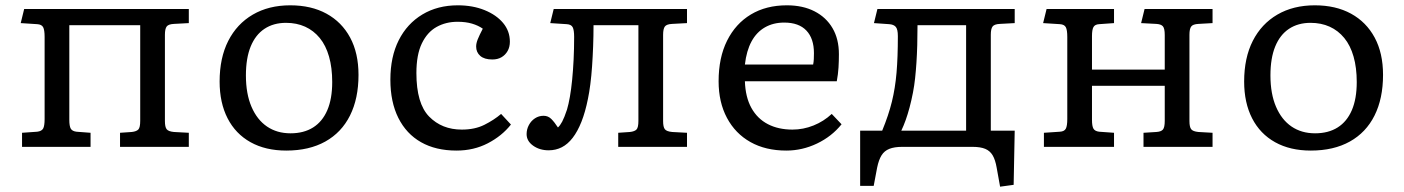

<svg xmlns="http://www.w3.org/2000/svg" viewBox="-20 -553 5286 723"><path d="M63 0V-53L120 -57Q137 -59 142.5 -69Q148 -79 148 -105V-414Q148 -440 142.5 -450.5Q137 -461 120 -462L58 -466L71 -519H691V-466L635 -463Q614 -462 607.5 -453Q601 -444 601 -422V-97Q601 -75 607.5 -66.5Q614 -58 635 -56L691 -53V0H432V-53L476 -56Q494 -58 501 -65.5Q508 -73 508 -98V-458H241V-102Q241 -78 246.5 -68.5Q252 -59 268 -57L321 -53V0Z M1058 14Q980 14 923.5 -17.5Q867 -49 837 -107.5Q807 -166 807 -246Q807 -335 839.5 -399Q872 -463 932 -498Q992 -533 1073 -533Q1152 -533 1209.5 -501.5Q1267 -470 1298.5 -411.5Q1330 -353 1330 -271Q1330 -182 1298 -118Q1266 -54 1205 -20Q1144 14 1058 14ZM1074 -51Q1124 -51 1159 -73Q1194 -95 1212.5 -138Q1231 -181 1231 -244Q1231 -298 1219 -340Q1207 -382 1184 -410Q1161 -438 1129 -452.5Q1097 -467 1057 -467Q1010 -467 976 -444.5Q942 -422 924 -378Q906 -334 906 -269Q906 -200 927 -151Q948 -102 985.5 -76.5Q1023 -51 1074 -51Z M1699 14Q1621 14 1565.5 -17.5Q1510 -49 1480 -109Q1450 -169 1450 -253Q1450 -339 1481.5 -401.5Q1513 -464 1570.5 -498.5Q1628 -533 1704 -533Q1760 -533 1804.5 -515Q1849 -497 1874.5 -466.5Q1900 -436 1900 -396Q1900 -376 1891.5 -361Q1883 -346 1868.5 -337.5Q1854 -329 1834 -329Q1804 -329 1788.5 -342.5Q1773 -356 1773 -378Q1773 -390 1779 -405Q1785 -420 1798 -445Q1781 -457 1757.5 -464Q1734 -471 1703 -471Q1659 -471 1624 -451.5Q1589 -432 1568.5 -389.5Q1548 -347 1548 -278Q1548 -163 1596 -114Q1644 -65 1719 -65Q1768 -65 1804 -83Q1840 -101 1867 -124L1904 -84Q1870 -41 1817 -13.5Q1764 14 1699 14Z M2046 13Q2012 13 1987.5 -4.5Q1963 -22 1963 -48Q1963 -66 1971.5 -82Q1980 -98 1994.5 -107.5Q2009 -117 2027 -117Q2044 -117 2056 -105Q2068 -93 2081 -73Q2089 -80 2097 -95Q2105 -110 2115 -140Q2121 -160 2126 -188.5Q2131 -217 2134.5 -252.5Q2138 -288 2140 -328.5Q2142 -369 2142 -414Q2142 -440 2136.5 -450.5Q2131 -461 2114 -462L2052 -466L2065 -519H2567V-466L2511 -463Q2490 -462 2483.5 -453Q2477 -444 2477 -422V-97Q2477 -75 2483.5 -66.5Q2490 -58 2511 -56L2567 -53V0H2308V-53L2352 -56Q2370 -58 2377 -65.5Q2384 -73 2384 -98V-458H2215Q2215 -418 2213.5 -378.5Q2212 -339 2209.5 -303Q2207 -267 2203 -236Q2199 -205 2194 -181Q2184 -131 2169.5 -94.5Q2155 -58 2136.5 -34Q2118 -10 2095.5 1.5Q2073 13 2046 13Z M2941 14Q2863 14 2806 -18Q2749 -50 2717.5 -109Q2686 -168 2686 -247Q2686 -336 2718 -400Q2750 -464 2807.5 -498.5Q2865 -533 2943 -533Q3003 -533 3047 -510.5Q3091 -488 3115 -447Q3139 -406 3139 -349Q3139 -323 3137.5 -298.5Q3136 -274 3131 -247H2785Q2787 -187 2809.5 -146.5Q2832 -106 2871.5 -85.5Q2911 -65 2964 -65Q3005 -65 3043.5 -80.5Q3082 -96 3112 -124L3149 -85Q3112 -39 3056.5 -12.5Q3001 14 2941 14ZM2785 -310H3042Q3044 -320 3044.5 -330.5Q3045 -341 3045 -353Q3045 -408 3016.5 -438Q2988 -468 2933 -468Q2892 -468 2860.5 -450Q2829 -432 2810 -397Q2791 -362 2785 -310Z M3746 150 3733 78Q3728 49 3718 32Q3708 15 3690 7.5Q3672 0 3642 0H3377Q3348 0 3329 7.5Q3310 15 3299.5 32Q3289 49 3283 78L3270 147L3219 147V-61H3302Q3326 -119 3338.5 -170Q3351 -221 3356 -279Q3361 -337 3361 -417Q3361 -443 3353 -452Q3345 -461 3328 -462L3271 -466L3284 -519H3801V-466L3745 -463Q3724 -462 3717.5 -453Q3711 -444 3711 -422V-61H3801L3797 143ZM3374 -61H3618V-458H3435Q3435 -418 3434 -383Q3433 -348 3431 -317.5Q3429 -287 3426 -259Q3423 -231 3418 -205Q3412 -174 3405 -148Q3398 -122 3390.5 -101Q3383 -80 3374 -61Z M3911 0V-53L3971 -57Q3988 -58 3993.5 -68.5Q3999 -79 3999 -105V-414Q3999 -440 3993.5 -450.5Q3988 -461 3971 -462L3908 -466L3921 -519H4175V-466L4119 -462Q4103 -461 4097.5 -451Q4092 -441 4092 -417V-291H4366V-421Q4366 -446 4359 -454Q4352 -462 4334 -463L4277 -466L4290 -519H4546V-466L4493 -463Q4472 -462 4465.5 -453Q4459 -444 4459 -422V-97Q4459 -75 4465.5 -66.5Q4472 -58 4493 -56L4546 -53V0H4286V-53L4334 -56Q4352 -57 4359 -65Q4366 -73 4366 -98V-230H4092V-102Q4092 -78 4097.5 -68.5Q4103 -59 4119 -57L4175 -53V0Z M4916 14Q4838 14 4781.5 -17.5Q4725 -49 4695 -107.5Q4665 -166 4665 -246Q4665 -335 4697.5 -399Q4730 -463 4790 -498Q4850 -533 4931 -533Q5010 -533 5067.5 -501.5Q5125 -470 5156.5 -411.5Q5188 -353 5188 -271Q5188 -182 5156 -118Q5124 -54 5063 -20Q5002 14 4916 14ZM4932 -51Q4982 -51 5017 -73Q5052 -95 5070.5 -138Q5089 -181 5089 -244Q5089 -298 5077 -340Q5065 -382 5042 -410Q5019 -438 4987 -452.5Q4955 -467 4915 -467Q4868 -467 4834 -444.5Q4800 -422 4782 -378Q4764 -334 4764 -269Q4764 -200 4785 -151Q4806 -102 4843.5 -76.5Q4881 -51 4932 -51Z"/></svg>

Font: Literata Variable Black
Style: Regular
Weight: 900
Designer: Latin by Veronika Burian and Jose Scaglione. Greek by Irene Vlachou. Cyrillic by Vera Evstafieva.
Foundry: TypeTogether
Version: Version 3.021